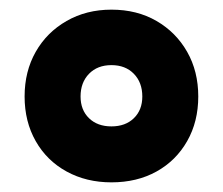

<svg xmlns="http://www.w3.org/2000/svg" viewBox="-20 -744 462 398"><path d="M211 -366Q159 -366 118 -388.5Q77 -411 54 -451.5Q31 -492 31 -544Q31 -596 54 -636.5Q77 -677 118 -700.5Q159 -724 211 -724Q264 -724 304.5 -700.5Q345 -677 368 -636.5Q391 -596 391 -544Q391 -492 368 -451.5Q345 -411 304.5 -388.5Q264 -366 211 -366ZM211 -482Q240 -482 257.5 -499Q275 -516 275 -544Q275 -573 257.5 -591Q240 -609 211 -609Q182 -609 164.5 -591Q147 -573 147 -544Q147 -516 164.5 -499Q182 -482 211 -482Z"/></svg>

Font: Noto Sans Devanagari Black
Style: Regular
Weight: 900
Version: Version 2.003